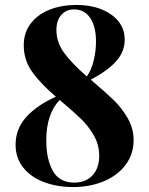

<svg xmlns="http://www.w3.org/2000/svg" viewBox="-20 -742 601 776"><path d="M520 -175Q520 -120 488.5 -77Q457 -34 401 -10Q345 14 275 14Q212 14 159 -5.5Q106 -25 74.5 -64Q43 -103 43 -157Q43 -222 87 -270Q131 -318 206 -351Q144 -404 110 -451.5Q76 -499 76 -559Q76 -611 105 -648Q134 -685 182 -703.5Q230 -722 288 -722Q374 -722 429 -683.5Q484 -645 484 -582Q484 -533 449.5 -494.5Q415 -456 347 -420Q409 -367 440.5 -336.5Q472 -306 496 -264.5Q520 -223 520 -175ZM208 -621Q208 -571 239.5 -528Q271 -485 331 -433Q350 -460 359 -498.5Q368 -537 368 -574Q368 -635 344.5 -669.5Q321 -704 280 -704Q247 -704 227.5 -681.5Q208 -659 208 -621ZM381 -112Q381 -157 359 -195Q337 -233 307 -262Q277 -291 221 -338Q167 -281 167 -175Q167 -99 193.5 -51.5Q220 -4 280 -4Q327 -4 354 -33.5Q381 -63 381 -112Z"/></svg>

Font: Playfair Display SC
Style: Bold
Weight: 700
Designer: Claus Eggers Sørensen
Foundry: Claus Eggers Sørensen
Version: Version 1.200; ttfautohint (v1.6)